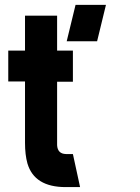

<svg xmlns="http://www.w3.org/2000/svg" viewBox="-20 -763 569 783"><path d="M252 -594.7 288.1 -743.2H412.1L376 -594.7ZM13.7 -430.7V-556.6H82V-699.2H212.9V-556.6H277.3V-429.7H212.9V-170.9Q214.8 -135.7 249 -134.8H277.3L306.6 0H248Q120.1 0 91.8 -96.7Q82 -131.8 82 -180.7V-430.7Z"/></svg>

Font: Post No Bills Jaffna ExtraBold
Style: Regular
Weight: 800
Designer: Kosala Senevirathne, Siva Puranthara, Lasantha Premarathna, Tharique Azeez
Foundry: Mooniak
Version: Version 1.220 ; ttfautohint (v1.6)